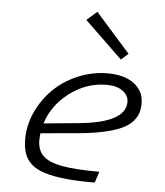

<svg xmlns="http://www.w3.org/2000/svg" viewBox="-53 -786 720 838"><g transform="rotate(5 307.0 -367.0)"><path d="M491.2 -567.9 460 -540 294.9 -699.2 339.8 -738.8ZM409.2 -43.9 393.1 4.9Q316.9 4.9 263.2 -0.7Q209.5 -6.3 172.4 -18.1Q135.3 -29.8 113.8 -49.6Q92.3 -69.3 83.3 -95.2Q74.2 -121.1 74.2 -158.2Q74.2 -218.3 100.3 -275.9Q126.5 -333.5 170.7 -377.4Q214.8 -421.4 277.3 -448.2Q339.8 -475.1 408.2 -475.1Q482.9 -475.1 524.9 -442.6Q566.9 -410.2 566.9 -357.9Q566.9 -333.5 560.8 -314.5Q554.7 -295.4 537.8 -276.9Q521 -258.3 492.4 -244.9Q463.9 -231.4 417.2 -220.7Q370.6 -210 307.1 -204.1L138.2 -189Q136.2 -169.4 136.2 -159.2Q136.2 -114.3 161.9 -89.8Q187.5 -65.4 245.6 -54.7Q303.7 -43.9 409.2 -43.9ZM408.2 -424.8Q320.8 -424.8 247.3 -369.9Q173.8 -314.9 147.9 -232.9L304.2 -248Q504.9 -267.6 504.9 -357.9Q504.9 -386.2 479.2 -405.5Q453.6 -424.8 408.2 -424.8Z"/></g></svg>

Font: IntelOne Mono Light
Style: Italic
Weight: 300
Italic angle: -16°
Designer: Fred Shallcrass
Foundry: Frere-Jones Type LLC
Version: Version 1.200;hotconv 1.1.0;makeotfexe 2.6.0;FJTRelease1.2